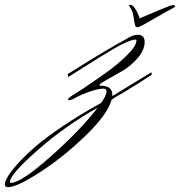

<svg xmlns="http://www.w3.org/2000/svg" viewBox="-259 -417 745 795"><path d="M-218 336Q-218 340 -213 340Q-172 340 -48 230Q76 120 145 29Q10 105 -104 205.5Q-218 306 -218 336ZM182 -39Q182 -50 169 -50Q146 -50 106.5 -35.5Q67 -21 46 -8Q34 -2 28 -2Q23 -2 23 -5Q23 -11 38 -20Q48 -26 84.5 -50Q121 -74 174 -111.5Q227 -149 266.5 -188Q306 -227 306 -250Q306 -253 302 -253Q290 -253 266 -243Q242 -233 210 -214Q178 -195 150.5 -178Q123 -161 87 -138Q51 -115 36 -106Q31 -103 24 -98L21 -110Q73 -143 125.5 -175Q178 -207 205 -222L232 -238Q241 -242 258.5 -252.5Q276 -263 287.5 -268Q299 -273 310 -273Q340 -273 340 -244Q340 -210 311 -176.5Q282 -143 246.5 -122.5Q211 -102 182 -86Q153 -70 153 -66Q153 -62 158 -62Q206 -62 206 -25V-19L368 -118L369 -107Q304 -65 249 -32Q223 -18 203 -4Q187 56 95.5 144.5Q4 233 -92.5 295.5Q-189 358 -226 358Q-239 358 -239 346Q-239 336 -227.5 315.5Q-216 295 -186.5 262Q-157 229 -114 191.5Q-71 154 1 105.5Q73 57 160 9Q182 -22 182 -39ZM276 -392 275 -394Q275 -397 281 -397Q291 -397 302 -379Q313 -361 319 -341L350 -354Q382 -368 416.5 -382Q451 -396 458 -396Q462 -396 464 -394.5Q466 -393 466 -392V-390Q466 -387 442 -375Q433 -371 401.5 -352.5Q370 -334 343 -319Q316 -304 310 -304Q302 -304 300 -313Q298 -323 295.5 -338Q293 -353 292 -358.5Q291 -364 287 -373Q283 -382 276 -392Z"/></svg>

Font: Herr Von Muellerhoff
Style: Regular
Weight: 400
Designer: Alejandro Paul
Foundry: Alejandro Paul
Version: Version 1.000